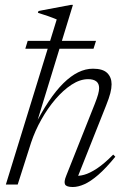

<svg xmlns="http://www.w3.org/2000/svg" viewBox="-20 -740 506 770"><path d="M105 -169 51 0H3.5L207.5 -662Q201 -665 192.2 -668.2Q183.5 -671.5 173.8 -675Q164 -678.5 153.2 -681.8Q142.5 -685 132 -688.5L134.5 -696L264.5 -720.5H272.5L123.5 -234.5L116 -230.5Q146 -289.5 175.5 -333.5Q205 -377.5 234.5 -406.5Q264 -435.5 293.5 -450Q323 -464.5 353 -464.5Q392.5 -464.5 410 -447.2Q427.5 -430 427.5 -402Q427.5 -386 422.5 -366.5Q417.5 -347 405.5 -317L287.5 -20L279 -35.5Q295 -33 317.2 -39Q339.5 -45 368.8 -64.2Q398 -83.5 434 -120L442.5 -111.5Q404.5 -65 373.8 -38.5Q343 -12 318 -1Q293 10 272 10Q246.5 10 241 -0.2Q235.5 -10.5 245.5 -35L360 -323Q369.5 -347 373.5 -361.8Q377.5 -376.5 377.5 -386.5Q377.5 -405 366 -413.8Q354.5 -422.5 333.5 -422.5Q301 -422.5 267.2 -400.5Q233.5 -378.5 202.2 -342Q171 -305.5 145.8 -260.5Q120.5 -215.5 105 -169ZM81.5 -544.5 91 -576H365L355 -544.5Z"/></svg>

Font: Newsreader 36pt Light
Style: Italic
Weight: 300
Italic angle: -17°
Designer: Hugues Gentile
Foundry: Production Type
Version: Version 1.003